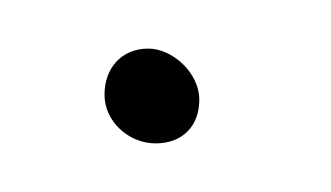

<svg xmlns="http://www.w3.org/2000/svg" viewBox="-20 -117 136 79"><path d="M23 -78C23 -67 33 -58 44 -58C55 -58 62 -65 62 -76C62 -87 51 -97 41 -97C30 -97 23 -89 23 -78Z"/></svg>

Font: Stray Cat
Style: SuCn
Weight: 400
Version: Version 1.0